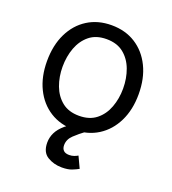

<svg xmlns="http://www.w3.org/2000/svg" viewBox="-139 -658 874 975"><g transform="rotate(20 298.5 -170.0)"><path d="M297.9 11.7Q224.1 11.7 168.5 -23.4Q112.8 -58.6 81.8 -122.1Q50.8 -185.5 50.8 -269.5Q50.8 -355 81.8 -418.7Q112.8 -482.4 168.5 -517.6Q224.1 -552.7 297.9 -552.7Q372.1 -552.7 427.7 -517.6Q483.4 -482.4 514.6 -418.7Q545.9 -355 545.9 -269.5Q545.9 -185.5 514.6 -122.1Q483.4 -58.6 427.7 -23.4Q372.1 11.7 297.9 11.7ZM297.9 -63.5Q354.5 -63.5 390.6 -92.3Q426.8 -121.1 444.3 -168.2Q461.9 -215.3 461.9 -269.5Q461.9 -324.7 444.3 -372.1Q426.8 -419.4 390.6 -448.5Q354.5 -477.5 297.9 -477.5Q241.7 -477.5 205.8 -448.5Q169.9 -419.4 152.3 -372.1Q134.8 -324.7 134.8 -269.5Q134.8 -215.3 152.3 -168.2Q169.9 -121.1 205.8 -92.3Q241.7 -63.5 297.9 -63.5ZM305.7 212.9Q261.7 212.9 227.5 191.9Q193.4 170.9 193.4 119.1Q193.4 90.8 206.1 64.9Q218.8 39.1 247.1 15.1Q275.4 -8.8 322.3 -30.3L360.4 0Q328.6 23.4 303.5 47.1Q278.3 70.8 278.3 102.1Q278.3 120.1 288.3 130.4Q298.3 140.6 319.3 140.6Q334 140.6 345.7 136.2Q357.4 131.8 365.2 127L394 188.5Q379.4 196.8 358.9 204.8Q338.4 212.9 305.7 212.9Z"/></g></svg>

Font: Inter V
Style: 
Weight: 400
Designer: Rasmus Andersson
Foundry: rsms
Version: Version 4.000;git-a3f224843